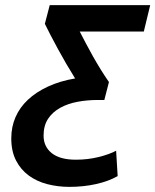

<svg xmlns="http://www.w3.org/2000/svg" viewBox="-20 -544 606 749"><path d="M251 185Q206 185 165 174.5Q124 164 92.5 141Q61 118 42.5 82Q24 46 24 -4Q24 -49 40.5 -87Q57 -125 89 -155Q121 -185 167.5 -206.5Q214 -228 273 -238Q238 -294 206.5 -352Q175 -410 155 -451L174 -524H566L541 -421H291Q302 -400 315 -375Q328 -350 343 -323.5Q358 -297 373.5 -272Q389 -247 405 -224L387 -154H362Q321 -154 283 -147Q245 -140 215 -123.5Q185 -107 167.5 -80.5Q150 -54 150 -15Q150 28 182 53.5Q214 79 276 79Q323 79 365 68.5Q407 58 433 44L439 143Q404 163 355 174Q306 185 251 185Z"/></svg>

Font: Ubuntu Sans Mono SemiBold
Style: Italic
Weight: 600
Italic angle: -13.5°
Monospace: yes
Designer: Dalton Maag Ltd
Foundry: Dalton Maag Ltd
Version: Version 1.006